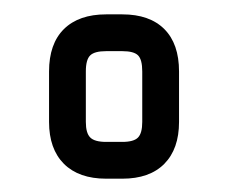

<svg xmlns="http://www.w3.org/2000/svg" viewBox="-20 -696 326 274"><path d="M131.5 -441Q92.5 -441 71.2 -462.2Q50 -483.5 50 -522V-594Q50 -633.5 71.2 -654.5Q92.5 -675.5 131.5 -675.5H154.5Q193.5 -675.5 214.5 -654.5Q235.5 -633.5 235.5 -594V-522Q235.5 -483.5 214.5 -462.2Q193.5 -441 154.5 -441ZM102.5 -522Q102.5 -506 108.8 -499.8Q115 -493.5 131.5 -493.5H154.5Q171 -493.5 177 -499.8Q183 -506 183 -522V-594Q183 -611 177 -617Q171 -623 154.5 -623H131.5Q115 -623 108.8 -617Q102.5 -611 102.5 -594Z"/></svg>

Font: Jura Light SemiBold
Style: Regular
Weight: 600
Version: Version 5.106